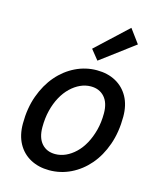

<svg xmlns="http://www.w3.org/2000/svg" viewBox="-118 -866 791 962"><g transform="rotate(15 277.5 -385.0)"><path d="M229 13Q174 13 131.5 -10Q89 -33 65.5 -76Q42 -119 42 -179Q42 -259 65.5 -324Q89 -389 129 -435.5Q169 -482 221.5 -507.5Q274 -533 332 -533Q388 -533 430 -510Q472 -487 495.5 -444.5Q519 -402 519 -342Q519 -262 496 -196.5Q473 -131 433 -84.5Q393 -38 340.5 -12.5Q288 13 229 13ZM237 -73Q265 -73 291.5 -85Q318 -97 341.5 -119.5Q365 -142 382.5 -174Q400 -206 410.5 -246Q421 -286 421 -333Q421 -388 394.5 -417.5Q368 -447 324 -447Q296 -447 269.5 -435Q243 -423 219.5 -400.5Q196 -378 178.5 -346Q161 -314 151 -274Q141 -234 141 -187Q141 -132 167 -102.5Q193 -73 237 -73ZM321 -580 280 -631 443 -783 496 -711Z"/></g></svg>

Font: Ubuntu Sans Medium
Style: Italic
Weight: 500
Italic angle: -13.5°
Designer: Dalton Maag Ltd
Foundry: Dalton Maag Ltd
Version: Version 1.006